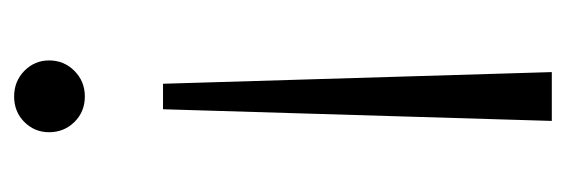

<svg xmlns="http://www.w3.org/2000/svg" viewBox="-278 -260 782 265"><g transform="rotate(-90 112.5 -127.0)"><path d="M112.3 -400.4Q91.3 -400.4 77.1 -414.8Q63 -429.2 63 -449.7Q63 -469.7 77.1 -483.9Q91.3 -498 112.3 -498Q133.3 -498 147.7 -483.9Q162.1 -469.7 162.1 -449.7Q162.1 -429.2 147.7 -414.8Q133.3 -400.4 112.3 -400.4ZM146 244.1H78.6L94.7 -292.5H129.9Z"/></g></svg>

Font: Kumbh Sans
Style: Regular
Weight: 400
Version: Version 1.005